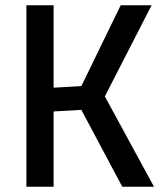

<svg xmlns="http://www.w3.org/2000/svg" viewBox="-20 -707 619 727"><path d="M443 0 288 -291 183 -285V0H80V-687H183V-375L288 -381L437 -687H554L377 -342L563 0Z"/></svg>

Font: TitilliumText
Style: Medium
Weight: 500
Designer: Accademia di Belle Arti di Urbino and others
Foundry: Accademia di Belle Arti di Urbino and others.
Version: Version 60.001